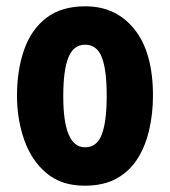

<svg xmlns="http://www.w3.org/2000/svg" viewBox="-20 -580 541 610"><path d="M466 -276Q466 -221 454.5 -169.5Q443 -118 418 -77.5Q393 -37 351.5 -13.5Q310 10 249 10Q175 10 127.5 -30Q80 -70 57 -135.5Q34 -201 34 -276Q34 -357 56.5 -421.5Q79 -486 127 -523Q175 -560 251 -560Q349 -560 407.5 -486.5Q466 -413 466 -276ZM181 -274Q181 -112 250 -112Q288 -112 303.5 -153Q319 -194 319 -276Q319 -358 303.5 -398Q288 -438 250 -438Q214 -438 197.5 -398Q181 -358 181 -274Z"/></svg>

Font: Noto Sans Ethiopic ExtraCondensed ExtraBold
Style: Regular
Weight: 800
Width: 2
Designer: Monotype Design Team
Foundry: Monotype Imaging Inc.
Version: Version 2.102; ttfautohint (v1.8.4.7-5d5b)